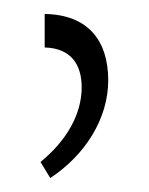

<svg xmlns="http://www.w3.org/2000/svg" viewBox="-20 -780 214 275"><path d="M44 -760V-712C82 -711 97 -687 97 -655C97 -617 76 -579 38 -548L52 -525C102 -558 135 -610 135 -665C135 -722 106 -759 44 -760Z"/></svg>

Font: Noto Serif Armenian Condensed Light
Style: Regular
Weight: 300
Width: 3
Designer: Monotype Design Team
Foundry: Monotype Imaging Inc.
Version: Version 2.008